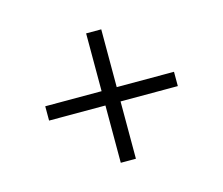

<svg xmlns="http://www.w3.org/2000/svg" viewBox="-67 -517 661 569"><g transform="rotate(-15 263.5 -232.5)"><path d="M285.2 -253.9H460.9V-210H285.2V-34.2H238.8V-210H65.9V-253.9H238.8V-431.2H285.2Z"/></g></svg>

Font: Linux Libertine Display G
Style: Regular
Weight: 400
Designer: Philipp H. Poll
Foundry: Philipp H. Poll
Version: Version 5.0.9